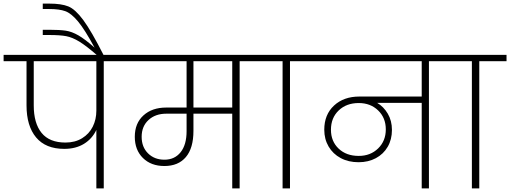

<svg xmlns="http://www.w3.org/2000/svg" viewBox="-52 -1044 2827 1064"><path d="M674 -705H523V0H482V-324Q459 -275 413.5 -247Q368 -219 304 -219Q201 -219 148 -282.5Q95 -346 95 -460V-705H-32V-740H674ZM482 -705H135V-460Q135 -361 178.5 -307.5Q222 -254 311 -254Q364 -254 403 -278Q442 -302 462 -342Q482 -382 482 -431Z M221 -1024Q288 -1024 326.5 -1008.5Q365 -993 409.5 -933Q454 -873 523 -737H487Q426 -790 387.5 -813.5Q349 -837 315 -843.5Q281 -850 221 -850H185V-879H220Q279 -879 312.5 -874Q346 -869 382.5 -848Q419 -827 472 -780Q418 -880 380.5 -925Q343 -970 310 -982Q277 -994 221 -994H185V-1024Z M1427 -705H1276V0H1235V-414H1020V-319Q1020 -223 978 -173.5Q936 -124 859 -124Q785 -124 740 -168.5Q695 -213 695 -286Q695 -361 743 -404.5Q791 -448 869 -448H982V-705H610V-740H1427ZM1235 -705H1020V-448H1235ZM982 -414H870Q809 -414 771 -379Q733 -344 733 -286Q733 -229 768.5 -194Q804 -159 859 -159Q916 -159 949 -200.5Q982 -242 982 -317Z M1514 0V-705H1363V-740H1706V-705H1555V0Z M2476 -705H2325V0H2285V-474H2038Q2074 -453 2097 -414Q2120 -375 2120 -324Q2120 -271 2096.5 -230.5Q2073 -190 2031 -167.5Q1989 -145 1935 -145Q1879 -145 1836 -168Q1793 -191 1769 -232Q1745 -273 1745 -325Q1745 -409 1799 -459Q1853 -509 1939 -509H2285V-705H1642V-740H2476ZM2086 -327Q2086 -391 2043.5 -432Q2001 -473 1936 -473Q1868 -473 1825 -432Q1782 -391 1782 -325Q1782 -261 1824.5 -220.5Q1867 -180 1936 -180Q2001 -180 2043.5 -221.5Q2086 -263 2086 -327Z M2563 0V-705H2412V-740H2755V-705H2604V0Z"/></svg>

Font: Fz Poppins ExtLt
Style: Regular
Weight: 200
Designer: Ninad Kale (Devanagari), Jonny Pinhorn (Latin)
Foundry: Indian Type Foundry
Version: Vit hóa bi Vntype.Com & FontZin.Com